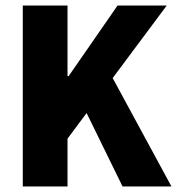

<svg xmlns="http://www.w3.org/2000/svg" viewBox="-20 -671 640 691"><path d="M62 0V-651H223V-397H227L403 -651H580L223 -172V0ZM421 0 279 -290 372 -415 597 0Z"/></svg>

Font: Source Code Pro ExtraLight ExtraBold
Style: Regular
Weight: 800
Monospace: yes
Version: Version 1.018;hotconv 1.0.116;makeotfexe 2.5.65601